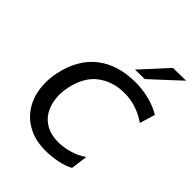

<svg xmlns="http://www.w3.org/2000/svg" viewBox="-269 -1110 1264 1264"><g transform="rotate(45 363.0 -478.5)"><path d="M383.5 12Q291.5 12 225.8 -21.8Q160 -55.5 120.8 -113.2Q81.5 -171 70 -245.5Q65.5 -275.5 65.5 -306.5Q65.5 -352 75.5 -400.5Q109 -560.5 214.5 -643.5Q320 -726.5 485 -726.5Q550.5 -726.5 615 -709.8Q679.5 -693 725.5 -664L693 -557Q594 -625 482.5 -625Q376.5 -625 298.5 -567.5Q220.5 -510 194 -384Q186.5 -348 186.5 -313.5Q186.5 -294 189 -275Q195 -222 220.2 -179.5Q245.5 -137 291 -112Q336.5 -87 402.5 -87Q450.5 -87 502.2 -101.8Q554 -116.5 602.5 -148.5L586.5 -32Q545.5 -9.5 490.2 1.2Q435 12 383.5 12ZM421.5 -782.5Q465 -829.5 506.8 -875Q548.5 -920.5 590.5 -967L711.5 -969Q660.5 -921 610.5 -875Q560.5 -829 511.5 -784Z"/></g></svg>

Font: Heraclito Medium
Style: Italic
Weight: 500
Italic angle: -12°
Designer: Kostas Bartsokas (font) & Cristiano Sobral (main changes)
Foundry: Kostas Bartsokas (font) & Cristiano Sobral (main changes)
Version: Version 1.00;July 8, 2020;FontCreator 13.0.0.2655 64-bit